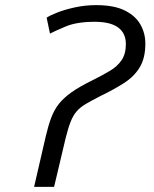

<svg xmlns="http://www.w3.org/2000/svg" viewBox="-20 -729 600 749"><path d="M113 0 158 -195Q168 -238 179.5 -269Q191 -300 209.5 -323.5Q228 -347 259 -369Q290 -391 341 -416Q379 -435 408.5 -452.5Q438 -470 454.5 -494.5Q471 -519 471 -557Q471 -600 440.5 -622Q410 -644 350 -644Q280 -644 237 -626Q194 -608 175 -598L162 -660Q175 -669 204.5 -680.5Q234 -692 273.5 -700.5Q313 -709 355 -709Q425 -709 467 -688Q509 -667 528 -633Q547 -599 547 -559Q547 -503 525.5 -467Q504 -431 464.5 -405.5Q425 -380 371 -354Q336 -336 314 -323Q292 -310 278.5 -294Q265 -278 255.5 -254Q246 -230 236 -190L191 0Z"/></svg>

Font: Ubuntu Sans Mono
Style: Italic
Weight: 400
Italic angle: -13.5°
Monospace: yes
Designer: Dalton Maag Ltd
Foundry: Dalton Maag Ltd
Version: Version 1.006